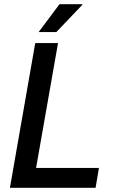

<svg xmlns="http://www.w3.org/2000/svg" viewBox="-20 -890 534 910"><path d="M27 0 147 -686H255L151 -94H449L433 0ZM163 -738 262 -870H370V-867L247 -738Z"/></svg>

Font: Archivo SemiCondensed Medium
Style: Italic
Weight: 500
Width: 4
Italic angle: -10°
Designer: Hector Gatti
Foundry: Omnibus-Type
Version: Version 2.001